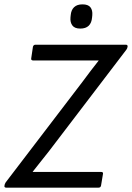

<svg xmlns="http://www.w3.org/2000/svg" viewBox="-29 -860 605 880"><path d="M-1 0Q-9 0 -9 -8L-8 -10Q-8 -14 -6.5 -17Q-5 -20 -3 -24L349 -485Q367 -510 386 -534.5Q405 -559 423 -582V-583Q396 -583 369.5 -583Q343 -583 316 -583H122Q118 -583 115.5 -585.5Q113 -588 114 -592L122 -646Q125 -655 133 -655H548Q556 -655 556 -647L555 -644Q555 -641 553.5 -638Q552 -635 550 -632L197 -169Q178 -145 159 -121Q140 -97 121 -73V-72Q150 -72 177.5 -72Q205 -72 233 -72H434Q445 -72 443 -63L434 -9Q432 0 423 0ZM339 -729Q313 -729 302.5 -743.5Q292 -758 294 -780L295 -790Q297 -814 310.5 -827Q324 -840 349 -840Q375 -840 385.5 -826.5Q396 -813 394 -790L393 -780Q391 -755 377.5 -742Q364 -729 339 -729Z"/></svg>

Font: Sofia Sans Semi Condensed
Style: Italic
Weight: 400
Italic angle: -9°
Designer: Botio Nikoltchev, Ani Petrova
Foundry: lettersoup
Version: Version 4.101